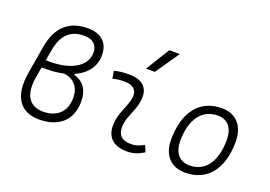

<svg xmlns="http://www.w3.org/2000/svg" viewBox="-110 -1097 1979 1409"><g transform="rotate(20 879.0 -392.5)"><path d="M277.3 9.8C421.9 9.8 523.9 -65.4 523.9 -219.7C523.9 -299.8 491.2 -364.7 408.7 -386.2V-393.6C498 -433.1 550.8 -501.5 550.8 -589.4C550.8 -687 493.2 -742.2 387.7 -742.2C238.3 -742.2 151.4 -661.1 124 -499.5L87.9 -286.1C55.7 -97.7 124.5 9.8 277.3 9.8ZM335.9 -370.1C416 -358.9 459.5 -307.6 459.5 -224.1C459.5 -108.9 384.3 -53.7 283.7 -54.2C174.8 -54.2 126.5 -134.8 150.9 -274.9L165 -356H203.6C252 -356 295.9 -360.8 335.9 -370.1ZM175.3 -415.5 189.9 -498C211.4 -621.1 272 -681.2 379.4 -681.2C447.8 -681.2 485.8 -647.5 485.8 -587.9C485.8 -481.9 374 -415.5 209.5 -415.5Z M1073.2 -81.1C1033.2 -59.6 1009.3 -51.3 971.2 -51.3C899.9 -51.3 864.3 -87.4 869.1 -157.7C873.5 -225.6 911.1 -275.4 927.7 -345.2C957 -463.9 904.8 -527.3 786.1 -527.3C747.6 -527.3 709 -524.4 670.9 -513.7L681.2 -455.6C710.9 -463.4 740.7 -466.8 770.5 -466.8C848.6 -466.8 882.8 -428.2 863.8 -355C848.6 -293.9 807.1 -226.1 802.7 -153.3C795.9 -46.4 852.5 9.8 965.3 9.8C1018.6 9.8 1057.6 -8.3 1094.7 -31.2ZM887.7 -609.4H957L1084.5 -794.9H1002.4Z M1417 9.8C1588.4 9.8 1689.9 -115.7 1689.9 -328.6C1689.9 -453.6 1623.5 -527.3 1511.7 -527.3C1340.3 -527.3 1238.8 -399.9 1238.8 -184.1C1238.8 -62.5 1305.2 9.8 1417 9.8ZM1429.7 -50.8C1351.1 -50.8 1305.2 -105.5 1305.2 -197.3C1305.2 -366.2 1378.9 -466.3 1502.9 -466.3C1579.6 -466.3 1624 -412.1 1624 -320.3C1624 -150.9 1551.8 -50.8 1429.7 -50.8Z"/></g></svg>

Font: Cascadia Mono NF Light
Style: Italic
Weight: 300
Italic angle: -10°
Monospace: yes
Designer: Aaron Bell
Foundry: Saja Typeworks
Version: Version 2404.023